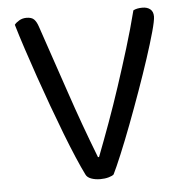

<svg xmlns="http://www.w3.org/2000/svg" viewBox="-48 -660 678 711"><g transform="rotate(-5 291.5 -304.5)"><path d="M297 5Q278 5 263 -0.5Q248 -6 243 -17Q230 -43 212.5 -84Q195 -125 175.5 -175.5Q156 -226 135.5 -282Q115 -338 96 -393Q77 -448 60 -499.5Q43 -551 31 -592Q37 -600 49 -607Q61 -614 76 -614Q95 -614 104 -605Q113 -596 119 -578Q164 -447 205 -325Q246 -203 295 -77H299Q321 -134 344.5 -198.5Q368 -263 390.5 -331.5Q413 -400 434.5 -470Q456 -540 473 -607Q486 -614 507 -614Q525 -614 536 -605Q547 -596 547 -578Q547 -563 535.5 -521.5Q524 -480 506 -425Q488 -370 465.5 -307Q443 -244 421 -186Q399 -128 379 -80Q359 -32 347 -8Q342 -3 328 1Q314 5 297 5Z"/></g></svg>

Font: Baloo 2 Latin
Style: Regular
Weight: 400
Designer: Sarang Kulkarni and Ek Type
Foundry: Ek Type
Version: Version 1.001